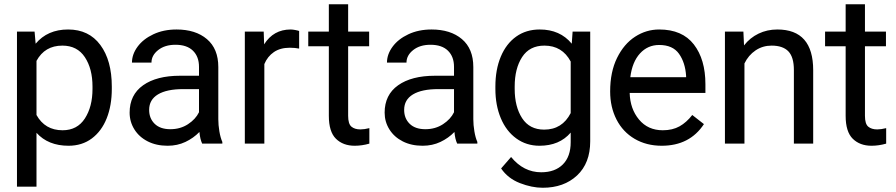

<svg xmlns="http://www.w3.org/2000/svg" viewBox="-20 -677 4224 905"><path d="M60 -528H143L148 -471Q204 -538 301 -538Q399 -538 453 -465Q507 -392 507 -269V-258Q507 -180 483 -119.5Q459 -59 413 -24.5Q367 10 303 10Q207 10 152 -51V203H60ZM274 -462Q191 -462 152 -390V-135Q192 -63 275 -63Q344 -63 380 -118.5Q416 -174 416 -258V-269Q416 -353 380 -407.5Q344 -462 274 -462Z M807 -466Q757 -466 725.5 -441Q694 -416 694 -382H602Q602 -421 628.5 -457Q655 -493 703 -515.5Q751 -538 812 -538Q902 -538 955.5 -492.5Q1009 -447 1009 -361V-115Q1009 -88 1014 -58Q1019 -28 1028 -8V0H933Q923 -21 920 -55Q892 -26 854 -8Q816 10 770 10Q717 10 676.5 -10.5Q636 -31 613.5 -67Q591 -103 591 -146Q591 -230 654.5 -275Q718 -320 829 -320H918V-362Q918 -410 889.5 -438Q861 -466 807 -466ZM918 -148V-257H844Q766 -257 724.5 -232Q683 -207 683 -159Q683 -119 709 -93.5Q735 -68 783 -68Q830 -68 866 -91.5Q902 -115 918 -148Z M1134 -528H1223L1225 -468Q1269 -538 1350 -538Q1359 -538 1372 -535.5Q1385 -533 1390 -531V-448Q1370 -452 1346 -452Q1301 -452 1271 -431.5Q1241 -411 1226 -375V0H1134Z M1679 -67Q1697 -67 1721 -73V0Q1686 10 1652 10Q1597 10 1563.5 -23Q1530 -56 1530 -131V-459H1433V-528H1530V-657H1621V-528H1720V-459H1621V-131Q1621 -93 1636.5 -80Q1652 -67 1679 -67Z M2009 -466Q1959 -466 1927.5 -441Q1896 -416 1896 -382H1804Q1804 -421 1830.5 -457Q1857 -493 1905 -515.5Q1953 -538 2014 -538Q2104 -538 2157.5 -492.5Q2211 -447 2211 -361V-115Q2211 -88 2216 -58Q2221 -28 2230 -8V0H2135Q2125 -21 2122 -55Q2094 -26 2056 -8Q2018 10 1972 10Q1919 10 1878.5 -10.5Q1838 -31 1815.5 -67Q1793 -103 1793 -146Q1793 -230 1856.5 -275Q1920 -320 2031 -320H2120V-362Q2120 -410 2091.5 -438Q2063 -466 2009 -466ZM2120 -148V-257H2046Q1968 -257 1926.5 -232Q1885 -207 1885 -159Q1885 -119 1911 -93.5Q1937 -68 1985 -68Q2032 -68 2068 -91.5Q2104 -115 2120 -148Z M2524 -538Q2620 -538 2675 -471L2679 -528H2762V-11Q2762 92 2700 150Q2638 208 2538 208Q2487 208 2430.5 186Q2374 164 2342 117L2389 63Q2448 135 2531 135Q2596 135 2633 98Q2670 61 2670 -7V-52Q2617 10 2523 10Q2461 10 2413.5 -24.5Q2366 -59 2340.5 -120Q2315 -181 2315 -258V-269Q2315 -349 2340.5 -410Q2366 -471 2413 -504.5Q2460 -538 2524 -538ZM2545 -66Q2630 -66 2670 -144V-387Q2630 -462 2546 -462Q2476 -462 2441 -408Q2406 -354 2406 -269V-258Q2406 -174 2441 -120Q2476 -66 2545 -66Z M2856 -246Q2856 -338 2888.5 -404Q2921 -470 2973.5 -504Q3026 -538 3087 -538Q3196 -538 3250.5 -467.5Q3305 -397 3305 -280V-239H2948Q2950 -164 2992 -113.5Q3034 -63 3104 -63Q3150 -63 3183 -81.5Q3216 -100 3243 -135L3298 -92Q3231 10 3099 10Q3027 10 2971.5 -22.5Q2916 -55 2886 -113.5Q2856 -172 2856 -246ZM2951 -313H3214V-319Q3210 -382 3180.5 -423.5Q3151 -465 3087 -465Q3033 -465 2996.5 -425Q2960 -385 2951 -313Z M3397 -528H3484L3487 -463Q3515 -499 3555.5 -518.5Q3596 -538 3644 -538Q3813 -538 3813 -346V0H3722V-347Q3722 -408 3696 -435Q3670 -462 3617 -462Q3575 -462 3541.5 -439.5Q3508 -417 3489 -378V0H3397Z M4115 -67Q4133 -67 4157 -73V0Q4122 10 4088 10Q4033 10 3999.5 -23Q3966 -56 3966 -131V-459H3869V-528H3966V-657H4057V-528H4156V-459H4057V-131Q4057 -93 4072.5 -80Q4088 -67 4115 -67Z"/></svg>

Font: Freesentation 5 Medium
Style: Regular
Weight: 500
Designer: glyphs from Roboto by Christian Robertson / Hangul glyphs from Noto Sans CJK(Source Han Sans) by Jang Soo-young and Kang
Foundry: PT&
Version: Version 2.001